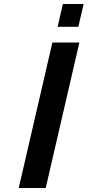

<svg xmlns="http://www.w3.org/2000/svg" viewBox="-20 -933 435 953"><path d="M369 -800 395 -913H292L266 -800ZM207 0 374 -722H240L73 0Z"/></svg>

Font: Perun SemiBold Italic
Style: Regular
Weight: 400
Italic angle: -12°
Foundry: Copyright (c) Stefan Peev, Context Ltd, 2016
Version: Version 1.026